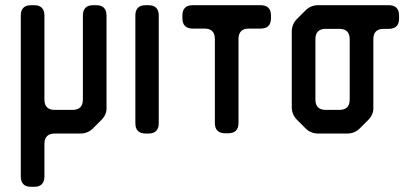

<svg xmlns="http://www.w3.org/2000/svg" viewBox="-20 -505 1567 739"><path d="M100 214H111Q151 214 151 174V49Q151 9 191 9H289Q318 9 338 -11L370 -43Q392 -65 390 -93V-445Q390 -485 350 -485H339Q299 -485 299 -445V-122Q299 -82 259 -82H191Q151 -82 151 -122V-445Q151 -485 111 -485H100Q60 -485 60 -445V174Q60 214 100 214Z M541 9H551Q591 9 591 -31V-445Q591 -485 551 -485H541Q501 -485 501 -445V-31Q501 9 541 9Z M807 -32Q807 8 847 8H858Q898 8 898 -32V-355Q898 -395 938 -395H983Q1023 -395 1023 -435V-445Q1023 -485 983 -485H722Q682 -485 682 -445V-435Q682 -395 722 -395H767Q807 -395 807 -355Z M1156 -11Q1176 9 1205 9H1316Q1345 9 1365 -11L1397 -43Q1419 -65 1417 -93V-354Q1417 -394 1457 -394H1476Q1516 -394 1516 -434V-445Q1516 -485 1476 -485H1205Q1176 -485 1156 -465L1123 -432Q1103 -412 1103 -383V-93Q1103 -64 1123 -44ZM1194 -122V-354Q1194 -394 1234 -394H1286Q1326 -394 1326 -354V-122Q1326 -82 1286 -82H1234Q1194 -82 1194 -122Z"/></svg>

Font: WDXL Lubrifont TC
Style: Regular
Weight: 400
Designer: [WDXL Lubrifont] Copyright 2020-2022 (c) NightFurySL2001, Skr-ZERO; [ZCOOL QingKe HuangYou] Copyright 2018-2022 (c) The 
Version: Version 2.001;hotconv 1.1.1;makeotfexe 2.6.0